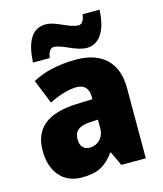

<svg xmlns="http://www.w3.org/2000/svg" viewBox="-116 -858 808 953"><g transform="rotate(-15 288.0 -381.0)"><path d="M99 -604H185C191 -644 206 -652 218 -652C261 -652 320 -605 377 -605C436 -605 481 -656 486 -772H399C393 -734 380 -724 366 -724C318 -724 261 -771 209 -771C134 -771 104 -704 99 -604ZM310 -563C219 -563 144 -546 84 -513L134 -389C186 -415 235 -430 275 -430C314 -430 337 -410 337 -362V-352L252 -349C109 -343 32 -287 32 -169C32 -59 91 10 186 10C270 10 311 -15 354 -73H357L391 0H517V-363C517 -494 439 -563 310 -563ZM299 -245 337 -247V-202C337 -155 304 -123 263 -123C233 -123 214 -141 214 -179C214 -220 238 -242 299 -245Z"/></g></svg>

Font: Noto Sans Telugu SemiCondensed Black
Style: Regular
Weight: 900
Width: 4
Designer: Jelle Bosma - Monotype Design Team
Foundry: Monotype Imaging Inc.
Version: Version 2.005